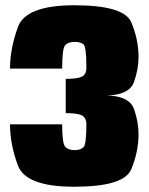

<svg xmlns="http://www.w3.org/2000/svg" viewBox="-20 -701 565 729"><path d="M261.5 8Q451 8 478.5 -58.5Q506 -125 506 -192Q506 -238 488.8 -287Q471.5 -336 387 -338.5Q471.5 -341 488.8 -389.8Q506 -438.5 506 -484.5Q506 -551.5 478.5 -616.2Q451 -681 262 -681Q78 -681 48 -598.2Q18 -515.5 18 -440.5H216Q216 -517.5 227.8 -529.8Q239.5 -542 263 -542Q285.5 -542 296.8 -532.8Q308 -523.5 308 -444.5Q308 -418.5 291 -410Q274 -401.5 229.5 -401.5V-271.5Q274 -271.5 291 -262.8Q308 -254 308 -228.5Q308 -152.5 296.8 -141.8Q285.5 -131 263 -131Q240 -131 228 -143.2Q216 -155.5 216 -229H18Q18 -153.5 48 -72.8Q78 8 261.5 8Z"/></svg>

Font: Anybody Condensed Black
Style: Regular
Weight: 900
Width: 3
Designer: Tyler Finck
Foundry: Etcetera Type Company
Version: Version 1.113;gftools[0.9.25]